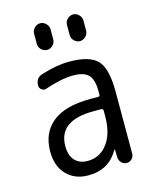

<svg xmlns="http://www.w3.org/2000/svg" viewBox="-113 -816 726 903"><g transform="rotate(-15 250.0 -365.0)"><path d="M304.7 -275.4Q134.8 -275.4 134.8 -150.4Q134.8 -105.5 157.2 -81.1Q179.7 -56.6 219.7 -56.6Q278.3 -56.6 315.4 -105Q352.5 -153.3 352.5 -240.2V-265.6Q352.5 -274.4 343.8 -275.4ZM205.1 9.8Q139.6 9.8 99.6 -31.7Q59.6 -73.2 59.6 -144.5Q59.6 -235.4 121.1 -285.2Q182.6 -335 304.7 -335H343.8Q352.5 -335 352.5 -342.8V-360.4Q352.5 -417 330.6 -439.9Q308.6 -462.9 254.9 -462.9Q200.2 -462.9 119.1 -435.5Q107.4 -430.7 96.2 -438.5Q85 -446.3 85 -459Q85 -497.1 119.1 -506.8Q193.4 -530.3 254.9 -530.3Q354.5 -530.3 392.1 -490.2Q429.7 -450.2 429.7 -339.8V-36.1Q429.7 -21.5 419.4 -10.7Q409.2 0 394 0Q378.9 0 368.7 -10.7Q358.4 -21.5 357.4 -36.1L356.4 -74.2Q356.4 -75.2 355.5 -75.2Q353.5 -75.2 352.5 -74.2Q305.7 9.8 205.1 9.8ZM370.1 -700.2V-650.4Q370.1 -634.8 357.9 -622.6Q345.7 -610.4 330.1 -610.4Q314.5 -610.4 302.2 -622.1Q290 -633.8 290 -650.4V-700.2Q290 -715.8 302.2 -728Q314.5 -740.2 330.1 -740.2Q345.7 -740.2 357.9 -728Q370.1 -715.8 370.1 -700.2ZM129.9 -700.2Q129.9 -715.8 142.1 -728Q154.3 -740.2 169.9 -740.2Q185.5 -740.2 197.8 -728Q210 -715.8 210 -700.2V-650.4Q210 -634.8 197.8 -622.6Q185.5 -610.4 169.9 -610.4Q154.3 -610.4 142.1 -622.1Q129.9 -633.8 129.9 -650.4Z"/></g></svg>

Font: Rounded Mgen+ 1m regular
Style: Regular
Weight: 400
Designer: [Source Han Sans]
Ryoko NISHIZUKA  (kana & ideographs); Paul D. Hunt (Latin, Greek & Cyrillic); Wenlong ZHANG  (bopomofo
Version: Version 1.059.20150602